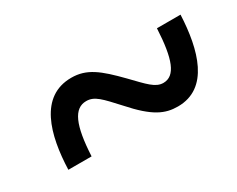

<svg xmlns="http://www.w3.org/2000/svg" viewBox="-41 -578 548 444"><g transform="rotate(-30 232.5 -356.5)"><path d="M47 -266H109C113 -347 129 -383 162 -383C184 -383 197 -368 231 -331C278 -278 306 -266 340 -266C423 -266 447 -356 451 -447H388C384 -367 370 -330 338 -330C317 -330 302 -348 270 -381C226 -426 200 -447 159 -447C74 -447 50 -357 47 -266Z"/></g></svg>

Font: Noto Serif Tamil Condensed SemiBold
Style: Italic
Weight: 600
Width: 3
Italic angle: -12°
Designer: Indian Type Foundry, Tom Grace, and the Monotype Design Team
Foundry: Monotype Imaging Inc.
Version: Version 2.003